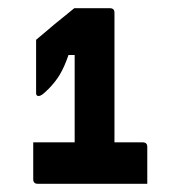

<svg xmlns="http://www.w3.org/2000/svg" viewBox="-20 -805 440 468"><path d="M61 -458H162V-671H147Q137 -642 126 -623.5Q115 -605 98 -588Q88 -578 83 -574.5Q78 -571 74 -571Q68 -571 68 -578V-708Q78 -716 89.5 -726Q101 -736 113 -746Q127 -757 139 -767Q151 -777 161 -785H248Q259 -785 259 -774V-458H328Q339 -458 339 -447V-357H72Q61 -357 61 -368Z"/></svg>

Font: Recursive Sn Lnr St
Style: Bold
Weight: 700
Version: Version 1.079;hotconv 1.0.112;makeotfexe 2.5.65598; ttfautoh